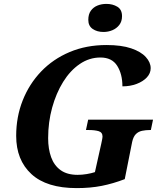

<svg xmlns="http://www.w3.org/2000/svg" viewBox="-20 -955 836 985"><path d="M373.2 10Q219.2 10 141.1 -62Q63 -134 63 -258Q63 -355 96.3 -439.5Q129.6 -524 190.8 -588Q252 -652 337.3 -688Q422.6 -724 526.3 -724Q603 -724 653 -707Q703 -690 728 -662.5Q753 -635 753 -605Q753 -579 733.5 -558Q714 -537 681 -524.5Q647.9 -512 608 -512Q608 -575 581.2 -617.5Q554.3 -660 495.3 -660Q438 -660 389 -626.5Q340 -593 304 -535Q268 -477 247.5 -402.6Q227 -328.2 227 -246.1Q227 -191 242.3 -148.6Q257.6 -106.2 290.9 -82.1Q324.2 -58 378.3 -58Q401 -58 425 -62Q449 -66 467 -72L500 -220Q503 -234 504.5 -242.2Q506 -250.4 506 -254Q506 -276.1 486 -282.1Q466 -288 434 -288H421L432.3 -341H765L754 -288H750Q728 -288 709 -284Q690 -280 677 -267Q664 -254 658 -227L620 -36Q559.9 -13 502 -1.5Q444.2 10 373.2 10ZM511 -791Q478 -791 455.5 -806.5Q433 -822 433 -853Q433 -882 446 -900Q459 -918 480 -926.5Q501 -935 526 -935Q558 -935 582 -920.5Q606 -906 606 -872Q606 -845 592 -827Q578 -809 556.5 -800Q535 -791 511 -791Z"/></svg>

Font: Noto Serif
Style: Italic
Weight: 400
Italic angle: -12°
Designer: Monotype Design Team
Foundry: Monotype Imaging Inc.
Version: Version 2.013